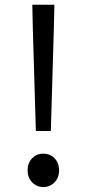

<svg xmlns="http://www.w3.org/2000/svg" viewBox="-20 -769 363 803"><path d="M130 -221.2 117.4 -644.6 115.1 -749.3H207.5L205.1 -644.6L192.6 -221.2ZM160.8 13.4Q133.7 13.4 114.6 -6.3Q95.4 -26 95.4 -56.1Q95.4 -87.9 114.6 -107.2Q133.7 -126.5 160.8 -126.5Q188.9 -126.5 208 -107.2Q227.1 -87.9 227.1 -56.1Q227.1 -26 208 -6.3Q188.9 13.4 160.8 13.4Z"/></svg>

Font: Shanggu Sans SC VF
Style: Regular
Weight: 250
Designer: GuiWonder
Version: Version 1.021